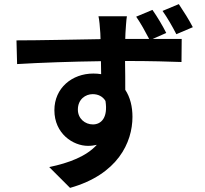

<svg xmlns="http://www.w3.org/2000/svg" viewBox="-20 -833 996 932"><path d="M916 -701C898 -736 872 -777 848 -813L769 -780C793 -746 816 -706 836 -667ZM358 -301C358 -351 395 -376 430 -376C456 -376 479 -365 492 -343C505 -260 470 -229 431 -229C393 -229 358 -257 358 -301ZM787 -673C770 -707 744 -751 720 -785L641 -752C664 -719 684 -682 704 -644H588C588 -656 589 -665 589 -673C590 -688 593 -739 596 -754H458C462 -738 465 -703 467 -672C467 -664 468 -655 468 -643C340 -641 169 -637 60 -637L63 -522C180 -529 327 -534 470 -536L471 -473C459 -475 446 -476 433 -476C330 -476 244 -406 244 -298C244 -184 335 -125 407 -125C423 -125 437 -127 450 -130C399 -74 315 -42 219 -22L320 79C551 14 623 -141 623 -266C623 -315 612 -361 588 -397C588 -438 588 -489 587 -537C715 -537 804 -534 861 -532L862 -644C853 -644 841 -644 827 -644C798 -644 760 -644 721 -644Z"/></svg>

Font: Kinto Sans
Style: Bold
Weight: 700
Designer: Authors: Ryoko NISHIZUKA  (kana & ideographs); Paul D. Hunt (Latin, Greek & Cyrillic); Wenlong ZHANG  (bopomofo); Sandol
Foundry: Adobe Systems Incorporated, ookami Inc.
Version: Version 0.001